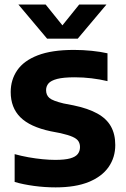

<svg xmlns="http://www.w3.org/2000/svg" viewBox="-20 -824 560 852"><path d="M227 7.5Q178.5 7.5 130.8 1Q83 -5.5 45 -16.5V-140Q74 -132 106 -126.2Q138 -120.5 168.8 -117.5Q199.5 -114.5 225.5 -114.5Q267.5 -114.5 291.5 -121.2Q315.5 -128 325.2 -140.8Q335 -153.5 335 -171.5Q335 -186 328.2 -197Q321.5 -208 302.8 -216.5Q284 -225 249 -233L205 -241.5Q113 -261 70.2 -303.8Q27.5 -346.5 27.5 -415.5Q27.5 -470 56.5 -512.2Q85.5 -554.5 147.5 -578.5Q209.5 -602.5 308 -602.5Q348 -602.5 387 -598.5Q426 -594.5 457 -587.5V-464Q423.5 -472 386.5 -476.5Q349.5 -481 312 -481Q261.5 -481 233.8 -473.8Q206 -466.5 195.2 -453.8Q184.5 -441 184.5 -424Q184.5 -402 199.2 -389.2Q214 -376.5 262 -365L306 -356.5Q371 -343 412 -320.2Q453 -297.5 472.2 -263Q491.5 -228.5 491.5 -180.5Q491.5 -125.5 462 -83Q432.5 -40.5 373.8 -16.5Q315 7.5 227 7.5ZM189 -652.5 61.5 -804H182.5L269.5 -696H244.5L331.5 -804H452.5L325 -652.5Z"/></svg>

Font: Encode Sans SC
Style: Bold
Weight: 700
Version: Version 3.002